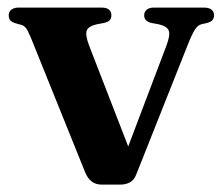

<svg xmlns="http://www.w3.org/2000/svg" viewBox="-20 -494 600 518"><path d="M305 4H254Q238.5 4 227.8 -4Q217 -12 210 -28.5L63 -393Q55 -412 49.8 -418.5Q44.5 -425 37 -427L21 -431.5Q11.5 -434.5 7.5 -439.5Q3.5 -444.5 3.5 -452.5Q3.5 -462.5 10.8 -468Q18 -473.5 30 -473.5H254Q280.5 -473.5 280.5 -452.5Q280.5 -444.5 276 -439.5Q271.5 -434.5 260 -432L241.5 -428.5Q218.5 -423.5 214 -411.5Q209.5 -399.5 221 -369.5L338.5 -66.5L307 -49L428.5 -369.5Q440 -399.5 435.2 -411.5Q430.5 -423.5 408 -428.5L389 -432Q378.5 -434.5 373.8 -439.5Q369 -444.5 369 -452.5Q369 -462.5 376 -468Q383 -473.5 395 -473.5H531Q543.5 -473.5 550.5 -468Q557.5 -462.5 557.5 -452.5Q557.5 -445.5 553.5 -440.2Q549.5 -435 538.5 -432L523 -428.5Q513.5 -426 505.8 -414Q498 -402 486.5 -373L348.5 -25.5Q342 -8 330.5 -2Q319 4 305 4Z"/></svg>

Font: Fraunces SemiBold
Style: Regular
Weight: 600
Version: Version 1.000;[b76b70a41]